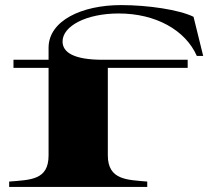

<svg xmlns="http://www.w3.org/2000/svg" viewBox="-20 -735 819 755"><path d="M16 -21V0H559V-21C482 -28 404 -26 404 -124V-468H718V-500H384C270 -500 226 -529 226 -572C226 -632 318 -682 447 -682C592 -682 709 -617 754 -515H779L741 -669C684 -697 561 -715 456 -715C302 -715 171 -654 171 -547V-500H33V-468H171V-124C171 -27 101 -28 16 -21Z"/></svg>

Font: Sprat Extended
Style: Bold
Weight: 700
Width: 9
Designer: Ethan Nakache
Foundry: Collletttivo
Version: Version 2.000;Glyphs 3.2 (3217)